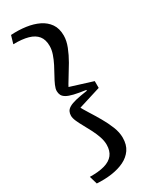

<svg xmlns="http://www.w3.org/2000/svg" viewBox="-229 -803 799 1002"><g transform="rotate(-30 171.0 -301.5)"><path d="M94 -227Q94 -241 99.5 -252Q105 -263 119.5 -271.5Q134 -280 161 -286.5Q188 -293 231 -299V-304Q188 -310 161 -316.5Q134 -323 119.5 -331.5Q105 -340 99.5 -351Q94 -362 94 -376Q94 -390 102.5 -409.5Q111 -429 124 -452Q137 -475 150 -500.5Q163 -526 171.5 -551Q180 -576 180 -599Q180 -637 162 -659.5Q144 -682 108.5 -692Q73 -702 20 -701L34 -749Q81 -752 123.5 -746Q166 -740 199 -724Q232 -708 251.5 -680Q271 -652 271 -609Q271 -578 257 -542.5Q243 -507 223 -472.5Q203 -438 183 -406.5Q163 -375 151 -351L138 -370L292 -322V-281L138 -233L151 -252Q163 -228 183 -196.5Q203 -165 223 -130.5Q243 -96 257 -61Q271 -26 271 6Q271 49 251.5 77Q232 105 199 121Q166 137 123.5 143Q81 149 34 146L20 98Q73 99 108.5 89Q144 79 162 56Q180 33 180 -4Q180 -27 171.5 -52Q163 -77 150 -102.5Q137 -128 124 -151Q111 -174 102.5 -193.5Q94 -213 94 -227Z"/></g></svg>

Font: Roboto Serif SemiCondensed ExtraLight
Style: Regular
Weight: 250
Width: 4
Designer: Greg Gazdowicz
Foundry: Commercial Type
Version: Version 1.007